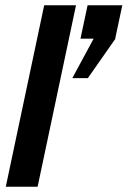

<svg xmlns="http://www.w3.org/2000/svg" viewBox="-20 -710 485 730"><path d="M269 -690 123 0H2L148 -690ZM418 -563H419L314 -413H255L336 -563H286L313 -690H445Z"/></svg>

Font: Decalotype SemiBold Italic
Style: Regular
Weight: 600
Italic angle: -12°
Designer: Alfredo Marco Pradil
Foundry: Alfredo Marco Pradil
Version: Version 1.0